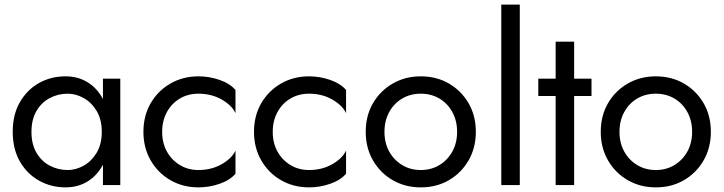

<svg xmlns="http://www.w3.org/2000/svg" viewBox="-20 -800 3128 830"><path d="M35 -230Q35 -305 66 -358.5Q97 -412 148.5 -441Q200 -470 263 -470Q317 -470 358.5 -444.5Q400 -419 425 -372V-460H500V0H425V-88Q400 -41 358.5 -15.5Q317 10 263 10Q201 10 149 -19Q97 -48 66 -102Q35 -156 35 -230ZM116 -230Q116 -177 137.5 -140Q159 -103 195 -84Q231 -65 273 -65Q308 -65 342 -84Q376 -103 398 -140Q420 -177 420 -230Q420 -283 398 -320Q376 -357 342 -376Q308 -395 273 -395Q231 -395 195 -376Q159 -357 137.5 -320Q116 -283 116 -230Z M681 -230Q681 -182 701.5 -145Q722 -108 757.5 -86.5Q793 -65 838 -65Q894 -65 938 -90Q982 -115 998 -149V-49Q974 -21 929.5 -5.5Q885 10 838 10Q771 10 717 -21Q663 -52 631.5 -106.5Q600 -161 600 -230Q600 -300 631.5 -354Q663 -408 717 -439Q771 -470 838 -470Q885 -470 929.5 -454.5Q974 -439 998 -411V-311Q982 -345 938 -370Q894 -395 838 -395Q793 -395 757.5 -374Q722 -353 701.5 -315.5Q681 -278 681 -230Z M1159 -230Q1159 -182 1179.5 -145Q1200 -108 1235.5 -86.5Q1271 -65 1316 -65Q1372 -65 1416 -90Q1460 -115 1476 -149V-49Q1452 -21 1407.5 -5.5Q1363 10 1316 10Q1249 10 1195 -21Q1141 -52 1109.5 -106.5Q1078 -161 1078 -230Q1078 -300 1109.5 -354Q1141 -408 1195 -439Q1249 -470 1316 -470Q1363 -470 1407.5 -454.5Q1452 -439 1476 -411V-311Q1460 -345 1416 -370Q1372 -395 1316 -395Q1271 -395 1235.5 -374Q1200 -353 1179.5 -315.5Q1159 -278 1159 -230Z M1561 -230Q1561 -300 1592.5 -354Q1624 -408 1678 -439Q1732 -470 1799 -470Q1867 -470 1920.5 -439Q1974 -408 2005.5 -354Q2037 -300 2037 -230Q2037 -161 2005.5 -106.5Q1974 -52 1920.5 -21Q1867 10 1799 10Q1732 10 1678 -21Q1624 -52 1592.5 -106.5Q1561 -161 1561 -230ZM1642 -230Q1642 -182 1662.5 -145Q1683 -108 1718.5 -86.5Q1754 -65 1799 -65Q1844 -65 1879.5 -86.5Q1915 -108 1935.5 -145Q1956 -182 1956 -230Q1956 -278 1935.5 -315.5Q1915 -353 1879.5 -374Q1844 -395 1799 -395Q1754 -395 1718.5 -374Q1683 -353 1662.5 -315.5Q1642 -278 1642 -230Z M2147 -780H2227V0H2147Z M2307 -460H2382V-620H2462V-460H2537V-385H2462V0H2382V-385H2307Z M2577 -230Q2577 -300 2608.5 -354Q2640 -408 2694 -439Q2748 -470 2815 -470Q2883 -470 2936.5 -439Q2990 -408 3021.5 -354Q3053 -300 3053 -230Q3053 -161 3021.5 -106.5Q2990 -52 2936.5 -21Q2883 10 2815 10Q2748 10 2694 -21Q2640 -52 2608.5 -106.5Q2577 -161 2577 -230ZM2658 -230Q2658 -182 2678.5 -145Q2699 -108 2734.5 -86.5Q2770 -65 2815 -65Q2860 -65 2895.5 -86.5Q2931 -108 2951.5 -145Q2972 -182 2972 -230Q2972 -278 2951.5 -315.5Q2931 -353 2895.5 -374Q2860 -395 2815 -395Q2770 -395 2734.5 -374Q2699 -353 2678.5 -315.5Q2658 -278 2658 -230Z"/></svg>

Font: Von Book
Style: Regular
Weight: 400
Version: Version 4.000; ttfautohint (v1.8.4.7-5d5b)